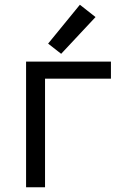

<svg xmlns="http://www.w3.org/2000/svg" viewBox="-20 -790 540 810"><path d="M90 0V-530H448V-458H170V0ZM238 -563 183 -606 317 -770 383 -718Z"/></svg>

Font: Iosevka SS01
Style: Regular
Weight: 400
Monospace: yes
Designer: Belleve Invis
Foundry: Belleve Invis
Version: 2.3.3; ttfautohint (v1.8.3)